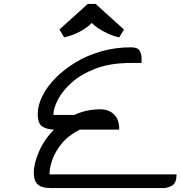

<svg xmlns="http://www.w3.org/2000/svg" viewBox="-20 -962 923 982"><path d="M233 -70H883Q883 -27 861 -13.5Q839 0 813 0H243Q218 0 197.5 -5.5Q177 -11 165 -28Q153 -45 153 -80Q153 -125 179 -186Q205 -247 256 -299Q221 -300 197 -314.5Q173 -329 173 -379Q173 -423 196.5 -470.5Q220 -518 263 -562Q306 -606 365 -642Q424 -678 496.5 -699Q569 -720 650 -720Q684 -720 694 -703Q704 -686 704 -666V-640H650Q545 -640 470 -611.5Q395 -583 347 -540Q299 -497 276 -452Q253 -407 253 -374H360Q389 -388 423 -395.5Q457 -403 494 -403Q517 -403 539 -393.5Q561 -384 575.5 -361.5Q590 -339 590 -299H388Q329 -269 295 -227Q261 -185 247 -143Q233 -101 233 -70ZM614 -811 590 -771Q561 -777 532.5 -790Q504 -803 482 -818Q460 -833 449 -845Q431 -824 392.5 -802.5Q354 -781 308 -771L284 -811L429 -942H469Z"/></svg>

Font: Warnes
Style: Regular
Weight: 400
Designer: Eduardo Rodriguez Tunni
Foundry: Eduardo Rodriguez Tunni
Version: Version 1.002; ttfautohint (v1.8.4.7-5d5b);gftools[0.9.23]